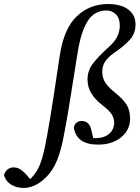

<svg xmlns="http://www.w3.org/2000/svg" viewBox="-161 -706 692 952"><path d="M73 -36Q91 -136 105.5 -233.5Q120 -331 136 -435Q157 -567 221 -626.5Q285 -686 374 -686Q440 -686 475.5 -658.5Q511 -631 511 -585Q511 -539 481 -507Q451 -475 405 -444Q375 -423 360.5 -401Q346 -379 346 -351Q346 -320 361 -296.5Q376 -273 409 -247Q450 -214 467 -186.5Q484 -159 484 -117Q484 -62 440 -25.5Q396 11 325 11Q218 11 205 -74Q213 -106 244 -106Q282 -106 292 -61L306 -1L265 -27Q280 -24 289.5 -22.5Q299 -21 312 -21Q355 -21 380 -42.5Q405 -64 405 -98Q405 -120 393 -139Q381 -158 346 -185Q311 -212 292 -243Q273 -274 273 -312Q273 -357 300.5 -392Q328 -427 371 -466Q407 -497 420 -524Q433 -551 433 -579Q433 -615 414 -634.5Q395 -654 367 -654Q308 -654 275 -603.5Q242 -553 225 -452Q208 -349 191.5 -242Q175 -135 156 -36Q143 36 122 88.5Q101 141 64 176Q36 203 8.5 214.5Q-19 226 -43 226Q-77 226 -104 210.5Q-131 195 -141 164Q-138 147 -125 135.5Q-112 124 -94 124Q-73 124 -56.5 136Q-40 148 -25 166L-1 194L-29 197Q-16 187 -3.5 174Q9 161 23 139Q39 111 50.5 69.5Q62 28 73 -36Z"/></svg>

Font: Lisu Bosa SemiBold
Style: Italic
Weight: 600
Italic angle: -19°
Designer: David Morse, Annie Olsen, Victor Gaultney, Frank Grießhammer (Latin)
Foundry: SIL International
Version: Version 2.000